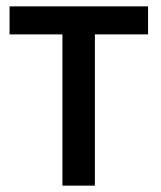

<svg xmlns="http://www.w3.org/2000/svg" viewBox="-20 -583 505 603"><path d="M278 -545V0H176V-545ZM10 -475V-563H445V-475Z"/></svg>

Font: Darker Grotesque
Style: Bold
Weight: 700
Designer: Gabriel Lam
Foundry: TypeRant
Version: Version 1.000;gftools[0.9.28]